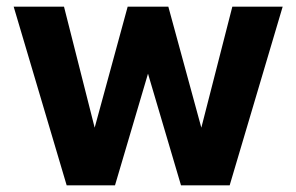

<svg xmlns="http://www.w3.org/2000/svg" viewBox="-20 -556 889 576"><path d="M180 0 21 -536H172L264 -173L363 -536H485L584 -173L677 -536H828L669 0H523L424 -335L325 0Z"/></svg>

Font: Txt Sans
Style: Bold
Weight: 700
Designer: Open Source
Foundry: XRLN
Version: Version 1.0